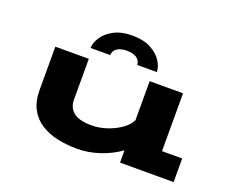

<svg xmlns="http://www.w3.org/2000/svg" viewBox="-116 -906 1333 1108"><g transform="rotate(20 550.0 -352.0)"><path d="M446.5 10Q382.5 10 325 -2.2Q267.5 -14.5 222.8 -42.8Q178 -71 152.5 -118.2Q127 -165.5 127 -236V-501H332.5V-249.5Q332.5 -201.5 367 -173.5Q401.5 -145.5 478.5 -145.5Q524 -145.5 571.2 -161.2Q618.5 -177 655.2 -203Q692 -229 706.5 -260V-500H911.5V-145H1035.5V0H706.5V-75.5Q653 -36.5 584 -13.2Q515 10 446.5 10ZM524.5 -713.5Q593.5 -713.5 638.5 -689Q683.5 -664.5 705.5 -629.5Q727.5 -594.5 727.5 -563.5H606.5Q606.5 -590.5 583.8 -605.5Q561 -620.5 523.5 -620.5Q486 -620.5 463.8 -605.5Q441.5 -590.5 441.5 -563.5H320.5Q320.5 -594.5 343 -629.5Q365.5 -664.5 410.8 -689Q456 -713.5 524.5 -713.5Z"/></g></svg>

Font: Trispace Expanded ExtraBold
Style: Regular
Weight: 800
Width: 7
Designer: Tyler Finck
Foundry: Etcetera Type Company
Version: Version 1.210; ttfautohint (v1.8.3)